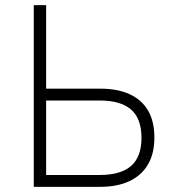

<svg xmlns="http://www.w3.org/2000/svg" viewBox="-20 -725 684 745"><path d="M111 0V-705H159V-381H369Q436 -381 483 -359.5Q530 -338 554.5 -296Q579 -254 579 -191Q579 -129 554 -86.5Q529 -44 482 -22Q435 0 368 0ZM159 -46H366Q449 -46 489 -81.5Q529 -117 529 -190Q529 -265 488.5 -300Q448 -335 367 -335H159Z"/></svg>

Font: Nunito Sans 7pt SemiCondensed ExtraLight
Style: Regular
Weight: 250
Width: 4
Designer: Vernon Adams
Foundry: Vernon Adams
Version: Version 3.101;gftools[0.9.27]